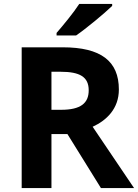

<svg xmlns="http://www.w3.org/2000/svg" viewBox="-20 -1047 700 974"><path d="M549 -1017V-1027H382C353 -982 299 -917 267 -880V-867H366C417 -902 511 -980 549 -1017ZM298 -807H90V-93H241V-367H322L492 -93H660L450 -404C520 -436 583 -495 583 -593C583 -737 492 -807 298 -807ZM287 -683C385 -683 430 -657 430 -589C430 -524 390 -490 290 -490H241V-683Z"/></svg>

Font: Noto Sans Telugu UI
Style: Bold
Weight: 700
Designer: Jelle Bosma - Monotype Design Team
Foundry: Monotype Imaging Inc.
Version: Version 2.005